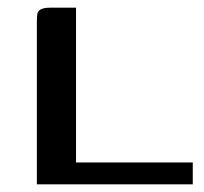

<svg xmlns="http://www.w3.org/2000/svg" viewBox="-20 -480 532 500"><path d="M178 -460V-57H482V0H76V-421Q76 -434 77 -442.5Q78 -451 86 -455.5Q94 -460 111 -460Z"/></svg>

Font: Genos Thin Medium
Style: Regular
Weight: 500
Version: Version 1.010